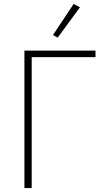

<svg xmlns="http://www.w3.org/2000/svg" viewBox="-20 -955 544 975"><path d="M104 -698H465V-665H141V0H104ZM273 -764 249 -777 354 -935 386 -918Z"/></svg>

Font: IBM Plex Sans ExtLt
Style: Regular
Weight: 200
Designer: Mike Abbink, Paul van der Laan, Pieter van Rosmalen
Foundry: Bold Monday
Version: Version 3.005